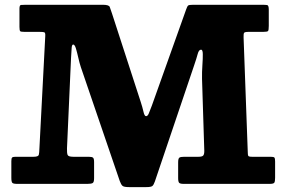

<svg xmlns="http://www.w3.org/2000/svg" viewBox="-20 -770 1200 804"><path d="M146 -636.5H83.5Q68 -636.5 64.8 -639.2Q61.5 -642 61.5 -657.5V-734Q61.5 -748.5 67.8 -749.2Q74 -750 87.5 -750H410Q436 -750 439.5 -741Q443 -732 449 -713.5L569.5 -342.5Q576.5 -321 580.8 -302.2Q585 -283.5 591.5 -283.5Q598.5 -283.5 603 -294.8Q607.5 -306 616 -328L759.5 -730.5Q764 -743.5 767.8 -746.8Q771.5 -750 789.5 -750H1075Q1092 -750 1098.8 -748.8Q1105.5 -747.5 1105.5 -729.5V-662Q1105.5 -644 1102.5 -640.2Q1099.5 -636.5 1081.5 -636.5H1020Q1004.5 -636.5 1002 -632.2Q999.5 -628 1000 -613.5L1017.5 -134Q1017.5 -121.5 1019.5 -117.5Q1021.5 -113.5 1035.5 -113.5H1113.5Q1126.5 -113.5 1129.2 -110Q1132 -106.5 1132 -93.5V-26Q1132 -10.5 1128.8 -5.2Q1125.5 0 1109.5 0H749.5Q734.5 0 730.2 -4.5Q726 -9 726 -24.5V-90Q726 -106 731 -109.8Q736 -113.5 751.5 -113.5H811Q826 -113.5 830.8 -118.5Q835.5 -123.5 835.5 -138L826 -439.5Q825.5 -468.5 827.5 -496.8Q829.5 -525 829.2 -543.5Q829 -562 822 -562Q812.5 -562 807.8 -543.8Q803 -525.5 792.5 -495L628.5 -10Q623.5 4.5 617.8 9Q612 13.5 592.5 13.5H520Q499 13.5 493 8.2Q487 3 481.5 -12L318.5 -489Q313 -505.5 308 -527.8Q303 -550 298 -566.8Q293 -583.5 286.5 -583.5Q281.5 -583.5 280.2 -571Q279 -558.5 277.5 -527.5L260.5 -148.5Q260 -129.5 263 -121.5Q266 -113.5 287 -113.5H351.5Q365.5 -113.5 369.8 -109.5Q374 -105.5 374 -91V-24Q374 -7 368 -3.5Q362 0 345.5 0H52.5Q36 0 31.8 -4.2Q27.5 -8.5 27.5 -25.5V-95Q27.5 -106.5 30.5 -110Q33.5 -113.5 44.5 -113.5H120.5Q140.5 -113.5 142.5 -121.8Q144.5 -130 145 -147.5L169.5 -618.5Q170.5 -633 165.5 -634.8Q160.5 -636.5 146 -636.5Z"/></svg>

Font: Besley* Heavy
Style: Regular
Weight: 800
Designer: Owen Earl
Foundry: indestructible type*
Version: Version 3.000; ttfautohint (v1.8.3)